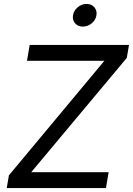

<svg xmlns="http://www.w3.org/2000/svg" viewBox="-20 -956 676 976"><path d="M14.2 0 25.4 -64.9 510.7 -647H117.2L130.9 -727.5H635.7L624.5 -661.6L138.7 -80.6H532.2L518.6 0ZM400.9 -820.8Q376.5 -820.8 361.8 -837.6Q347.2 -854.5 351.1 -878.4Q355 -902.3 375.2 -919.2Q395.5 -936 419.9 -936Q444.8 -936 459.5 -919.2Q474.1 -902.3 470.2 -878.4Q466.8 -854.5 446.3 -837.6Q425.8 -820.8 400.9 -820.8Z"/></svg>

Font: Inter 20pt
Style: Italic
Weight: 400
Italic angle: -9.3988°
Version: Version 4.001;git-66647c0bb